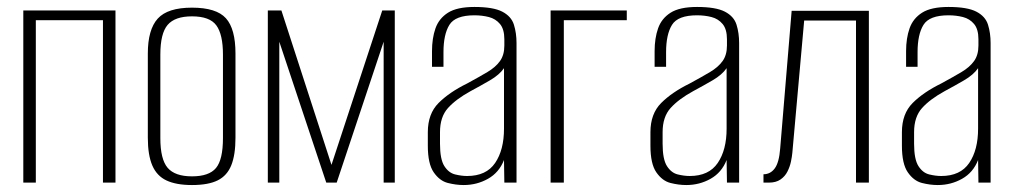

<svg xmlns="http://www.w3.org/2000/svg" viewBox="-20 -525 2919 552"><path d="M47 0V-495H312V0H276V-467H83V0Z M532 7Q487 7 459 -6Q431 -19 418 -49Q405 -79 405 -129V-371Q405 -440 433.5 -471.5Q462 -503 532 -503Q602 -503 629.5 -472.5Q657 -442 657 -371V-129Q657 -80 645 -50Q633 -20 606 -6.5Q579 7 532 7ZM532 -18Q581 -18 601 -42Q621 -66 621 -128V-368Q621 -426 602 -452Q583 -478 532 -478Q483 -478 462 -453.5Q441 -429 441 -368V-128Q441 -67 462 -42.5Q483 -18 532 -18Z M750 0V-495H789L933 -51L1079 -495H1115V0H1083V-405L948 0H918L783 -405V0Z M1313 7Q1291 7 1267.5 1Q1244 -5 1227 -29.5Q1210 -54 1210 -106V-145Q1210 -198 1241 -229Q1272 -260 1323 -285Q1358 -304 1381.5 -318Q1405 -332 1417.5 -349.5Q1430 -367 1430 -394V-412Q1430 -441 1417.5 -456Q1405 -471 1385.5 -476Q1366 -481 1344 -481Q1289 -481 1272 -453.5Q1255 -426 1255 -375V-333H1222V-378Q1222 -415 1232 -443.5Q1242 -472 1268 -488.5Q1294 -505 1344 -505Q1398 -505 1424 -491.5Q1450 -478 1457.5 -454Q1465 -430 1465 -401V0H1430L1429 -65Q1415 -29 1383 -11Q1351 7 1313 7ZM1323 -19Q1378 -19 1403.5 -56.5Q1429 -94 1429 -155V-329Q1416 -310 1388.5 -294Q1361 -278 1333 -263Q1291 -240 1268 -214.5Q1245 -189 1245 -145V-112Q1245 -67 1257.5 -47.5Q1270 -28 1288.5 -23.5Q1307 -19 1323 -19Z M1563 0V-495H1782V-467H1601V0Z M1953 7Q1931 7 1907.5 1Q1884 -5 1867 -29.5Q1850 -54 1850 -106V-145Q1850 -198 1881 -229Q1912 -260 1963 -285Q1998 -304 2021.5 -318Q2045 -332 2057.5 -349.5Q2070 -367 2070 -394V-412Q2070 -441 2057.5 -456Q2045 -471 2025.5 -476Q2006 -481 1984 -481Q1929 -481 1912 -453.5Q1895 -426 1895 -375V-333H1862V-378Q1862 -415 1872 -443.5Q1882 -472 1908 -488.5Q1934 -505 1984 -505Q2038 -505 2064 -491.5Q2090 -478 2097.5 -454Q2105 -430 2105 -401V0H2070L2069 -65Q2055 -29 2023 -11Q1991 7 1953 7ZM1963 -19Q2018 -19 2043.5 -56.5Q2069 -94 2069 -155V-329Q2056 -310 2028.5 -294Q2001 -278 1973 -263Q1931 -240 1908 -214.5Q1885 -189 1885 -145V-112Q1885 -67 1897.5 -47.5Q1910 -28 1928.5 -23.5Q1947 -19 1963 -19Z M2175 0V-24Q2195 -24 2207.5 -41Q2220 -58 2223 -98L2256 -494H2478V0H2441V-466H2292L2258 -86Q2257 -75 2254 -60.5Q2251 -46 2244 -32Q2237 -18 2224 -9Q2211 0 2191 0Z M2676 7Q2654 7 2630.5 1Q2607 -5 2590 -29.5Q2573 -54 2573 -106V-145Q2573 -198 2604 -229Q2635 -260 2686 -285Q2721 -304 2744.5 -318Q2768 -332 2780.5 -349.5Q2793 -367 2793 -394V-412Q2793 -441 2780.5 -456Q2768 -471 2748.5 -476Q2729 -481 2707 -481Q2652 -481 2635 -453.5Q2618 -426 2618 -375V-333H2585V-378Q2585 -415 2595 -443.5Q2605 -472 2631 -488.5Q2657 -505 2707 -505Q2761 -505 2787 -491.5Q2813 -478 2820.5 -454Q2828 -430 2828 -401V0H2793L2792 -65Q2778 -29 2746 -11Q2714 7 2676 7ZM2686 -19Q2741 -19 2766.5 -56.5Q2792 -94 2792 -155V-329Q2779 -310 2751.5 -294Q2724 -278 2696 -263Q2654 -240 2631 -214.5Q2608 -189 2608 -145V-112Q2608 -67 2620.5 -47.5Q2633 -28 2651.5 -23.5Q2670 -19 2686 -19Z"/></svg>

Font: Alumni Sans ExtraLight
Style: Regular
Weight: 250
Version: Version 1.018